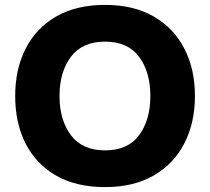

<svg xmlns="http://www.w3.org/2000/svg" viewBox="-20 -752 858 784"><path d="M42 -360Q42 -470 85 -554Q128 -638 210 -685Q292 -732 409 -732Q525 -732 607 -685Q689 -638 732.5 -554Q776 -470 776 -360Q776 -250 732.5 -166Q689 -82 607 -35Q525 12 409 12Q292 12 210 -34.5Q128 -81 85 -165Q42 -249 42 -360ZM223 -360Q223 -262 269.5 -200Q316 -138 409 -138Q502 -138 548 -200Q594 -262 594 -360Q594 -458 548 -520Q502 -582 409 -582Q316 -582 269.5 -520Q223 -458 223 -360Z"/></svg>

Font: Kufam
Style: Bold
Weight: 700
Designer: Wael Morcos, Artur Schmal
Foundry: Original Type
Version: Version 1.300; ttfautohint (v1.8.3)